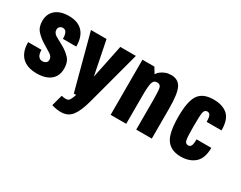

<svg xmlns="http://www.w3.org/2000/svg" viewBox="-88 -1003 2060 1644"><g transform="rotate(30 942.0 -181.0)"><path d="M409 -143Q409 -209 374 -245Q339 -281 296.5 -304.5Q254 -328 219 -347.5Q184 -367 184 -400Q184 -419 196.5 -430Q209 -441 226 -441Q249 -441 260.5 -420.5Q272 -400 272 -359H404Q404 -455 357 -505Q310 -555 220 -555Q137 -555 89.5 -515Q42 -475 42 -405Q42 -342 76.5 -305.5Q111 -269 152 -244Q193 -219 227.5 -198Q262 -177 262 -146Q262 -127 248.5 -116Q235 -105 214 -105Q188 -105 174 -125.5Q160 -146 160 -186H28Q28 -90 78 -40Q128 10 224 10Q312 10 360.5 -30Q409 -70 409 -143Z M587 0H610Q599 34 587.5 54Q576 74 550 74Q542 74 529 72.5Q516 71 507 68L477 178Q503 186 525.5 189.5Q548 193 568 193Q638 193 676.5 143.5Q715 94 744 -14L886 -545H732L663 -211L596 -545H442Z M951 0H1105V-272Q1105 -372 1115 -406Q1125 -440 1159 -440Q1191 -440 1197.5 -409Q1204 -378 1204 -285V0H1358V-298Q1358 -444 1329.5 -499.5Q1301 -555 1232 -555Q1199 -555 1175.5 -545.5Q1152 -536 1136 -524.5Q1120 -513 1112.5 -502.5Q1105 -492 1103 -489L1069 -545H951Z M1615 -272Q1615 -371 1621 -405Q1627 -439 1654 -439Q1674 -439 1683.5 -421.5Q1693 -404 1693 -359H1840Q1840 -467 1790 -511Q1740 -555 1652 -555Q1547 -555 1504 -493Q1461 -431 1461 -279Q1461 -114 1507 -52Q1553 10 1648 10Q1734 10 1786.5 -36.5Q1839 -83 1839 -186H1693Q1693 -139 1684 -122Q1675 -105 1655 -105Q1627 -105 1621 -139Q1615 -173 1615 -272Z"/></g></svg>

Font: Secuela Black
Style: Regular
Weight: 900
Designer: Fernando Haro
Foundry: deFharo
Version: Version 1.704